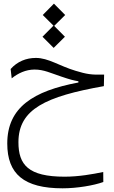

<svg xmlns="http://www.w3.org/2000/svg" viewBox="-20 -732 626 1057"><path d="M324.7 304.7C403.8 304.7 496.1 289.1 548.8 270L548.3 214.8C490.2 227.1 412.1 240.7 335.9 240.7C135.7 240.7 81.5 175.3 81.5 50.8C81.5 -131.3 231.9 -201.2 551.8 -257.8L553.2 -321.3C482.9 -319.3 457.5 -323.7 396 -342.3C306.2 -369.1 246.6 -413.1 177.7 -413.1C123.5 -413.1 75.2 -393.1 38.6 -352.1L44.4 -300.8C78.6 -328.1 121.6 -349.1 170.4 -349.1C221.7 -349.1 259.3 -329.6 318.4 -310.1C365.7 -293.9 385.3 -289.1 411.6 -284.7V-277.8C163.1 -231.4 20 -140.6 20 58.1C20 225.6 111.3 304.7 324.7 304.7ZM275.4 -468.3 337.4 -529.8 278.3 -589.4 338.9 -649.4 276.9 -711.9 215.3 -649.4 274.4 -590.8 213.9 -529.8Z"/></svg>

Font: Cascadia Code Light
Style: Regular
Weight: 300
Monospace: yes
Designer: Aaron Bell
Foundry: Saja Typeworks
Version: Version 2404.023